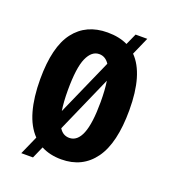

<svg xmlns="http://www.w3.org/2000/svg" viewBox="-117 -657 692 787"><g transform="rotate(20 228.5 -263.5)"><path d="M66 45 102 -36Q68 -71 51.5 -129.5Q35 -188 35 -267Q35 -408 86 -474.5Q137 -541 230 -541Q281 -541 318 -523L340 -572H391L357 -495Q422 -429 422 -272Q422 -128 371 -57.5Q320 13 228 13Q178 13 140 -7L117 45ZM157 -263Q157 -211 163 -174L272 -420Q255 -446 228 -446Q195 -446 176 -403.5Q157 -361 157 -263ZM229 -81Q264 -81 282 -125.5Q300 -170 300 -263Q300 -316 294 -354L185 -107Q201 -81 229 -81Z"/></g></svg>

Font: Bricolage Grotesque 12pt Condensed SemiBold
Style: Regular
Weight: 600
Width: 3
Designer: Mathieu Triay
Foundry: Atelier Triay
Version: Version 1.001; ttfautohint (v1.8.4.7-5d5b);gftools[0.9.33.de